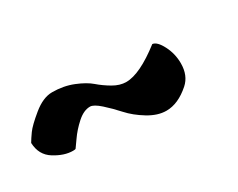

<svg xmlns="http://www.w3.org/2000/svg" viewBox="-37 -511 455 367"><g transform="rotate(-30 191.0 -328.0)"><path d="M0 -334Q4 -341 11.5 -351.5Q19 -362 41 -380Q63 -398 83 -398Q108 -398 129 -389.5Q150 -381 161.5 -371Q173 -361 187.5 -352.5Q202 -344 216 -344Q246 -344 295 -382Q305 -381 314.5 -362.5Q324 -344 324 -323Q324 -296 307 -281Q281 -258 255 -258Q236 -258 215.5 -270.5Q195 -283 181.5 -298Q168 -313 154 -325.5Q140 -338 132 -338Q118 -338 103.5 -325Q89 -312 79 -297.5Q69 -283 68 -282Q67 -281 62 -281Q43 -281 22 -294Q1 -307 0 -334Z"/></g></svg>

Font: Vervelle
Style: Script
Weight: 400
Monospace: yes
Designer: Nur Solikh
Foundry: Astageni Type
Version: Version 1.0